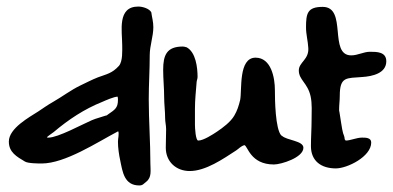

<svg xmlns="http://www.w3.org/2000/svg" viewBox="-20 -639 1199 586"><path d="M405 -73C416 -73 418 -78 426 -84C444 -98 439 -119 439 -140C439 -205 434 -271 434 -336C434 -381 437 -426 437 -471C437 -499 448 -528 448 -556C448 -573 444 -585 442 -600V-601C436 -613 415 -619 402 -619C337 -619 353 -544 353 -501C353 -485 355 -452 343 -438C322 -415 306 -413 279 -403C261 -396 242 -386 225 -378C196 -364 170 -344 142 -328C126 -319 112 -309 97 -299C71 -282 7 -248 7 -207C7 -174 31 -161 56 -146C65 -140 100 -140 107 -140C179 -140 277 -205 340 -238H341C344 -230 340 -216 340 -207C340 -188 343 -167 347 -149C354 -115 359 -73 405 -73ZM123 -220C124 -222 140 -233 144 -236C189 -274 237 -306 292 -328C301 -332 328 -344 339 -344C340 -341 340 -337 340 -334C340 -309 330 -304 310 -290C308 -288 305 -286 302 -286C288 -281 274 -278 260 -272C230 -259 157 -219 128 -219C126 -219 124 -219 123 -220Z M549 -495H548C545 -496 541 -497 538 -497C489 -497 478 -471 478 -426C478 -398 481 -371 481 -343C481 -321 484 -300 484 -278C484 -267 487 -256 487 -245C487 -226 486 -207 486 -188C486 -146 517 -117 559 -117C608 -117 661 -154 701 -180C710 -186 715 -193 726 -196C736 -194 744 -137 816 -137C838 -137 906 -158 906 -188C906 -210 855 -210 840 -225H839C820 -244 819 -337 819 -364C819 -401 808 -463 760 -463C707 -463 719 -364 713 -334C709 -317 704 -301 695 -286C684 -267 660 -249 642 -237C630 -229 601 -210 585 -210C577 -210 575 -249 575 -258V-308C575 -334 578 -361 580 -387C580 -393 583 -398 583 -404C583 -432 578 -480 549 -495Z M1005 -125C1040 -125 1113 -161 1113 -204C1113 -219 1096 -219 1085 -219C1068 -219 1050 -210 1035 -210L1032 -214C1032 -221 1029 -227 1027 -233C1024 -242 1018 -286 1016 -297C1015 -300 1015 -302 1015 -305C1015 -319 1017 -332 1017 -346C1017 -406 1037 -400 1086 -404C1116 -406 1159 -415 1159 -452C1159 -481 1130 -481 1109 -481C1090 -481 1072 -470 1052 -470C982 -470 1041 -618 965 -618C918 -618 914 -598 914 -555C914 -534 920 -513 921 -492C923 -457 892 -449 892 -424C892 -395 919 -386 928 -345C933 -322 931 -297 931 -274C931 -247 929 -220 929 -193C929 -147 961 -125 1005 -125Z"/></svg>

Font: ChillLongCangKaiShu Bold
Style: Regular
Weight: 700
Version: Version 3.500;Glyphs 3.1.1 (3135)